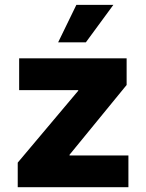

<svg xmlns="http://www.w3.org/2000/svg" viewBox="-20 -778 607 798"><path d="M53.7 0V-102.1L305.2 -400.9V-403.3H59.6V-535.6H506.3V-424.8L269 -134.8V-131.8H513.7V0ZM221.7 -602.1 297.4 -757.8H451.2L336.9 -602.1Z"/></svg>

Font: Inter 20pt ExtraBold
Style: Regular
Weight: 800
Version: Version 4.001;git-66647c0bb